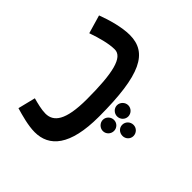

<svg xmlns="http://www.w3.org/2000/svg" viewBox="-138 -713 1250 1250"><g transform="rotate(-45 487.0 -88.0)"><path d="M405 21 406 20V21C791 21 924 -50 924 -214C924 -284 898 -377 872 -445L745 -408C770 -337 788 -267 788 -216C788 -143 670 -115 431 -115C232 -115 173 -166 173 -240C173 -276 185 -322 195 -359L74 -389C59 -338 38 -264 38 -204C38 -71 138 21 405 21ZM541 51C513 51 490 75 490 103C490 132 513 155 541 155C569 155 593 132 593 103C593 75 569 51 541 51ZM409 53C381 53 357 77 357 105C357 134 381 156 409 156C437 156 460 134 460 105C460 77 437 53 409 53ZM475 165C447 165 425 188 425 218C425 246 447 269 475 269C504 269 527 246 527 218C527 188 504 165 475 165Z"/></g></svg>

Font: Noto Sans Arabic UI SmCn
Style: Bold
Weight: 700
Width: 4
Designer: Monotype Design Team, Nadine Chahine and Nizar Qandah
Foundry: Monotype Imaging Inc.
Version: Version 2.010